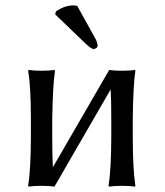

<svg xmlns="http://www.w3.org/2000/svg" viewBox="-20 -693 617 716"><path d="M268.1 -670.9 337.9 -544.9Q343.8 -532.2 344.2 -521Q341.3 -512.2 329.1 -509.8Q319.8 -511.2 299.8 -529.8L186 -639.2L188 -649.9Q219.7 -672.4 252.9 -672.9Q260.3 -672.9 268.1 -670.9ZM95.2 -250Q95.2 -369.1 85 -429.2L86.9 -432.1Q105 -429.2 134.8 -429.2Q164.6 -429.2 183.1 -432.1L185.1 -429.2Q176.8 -375 174.8 -250V-179.2Q174.8 -107.4 177.2 -69.3L387.2 -432.1Q405.3 -429.2 435.1 -429.2Q464.8 -429.2 482.9 -432.1L484.9 -429.2Q476.6 -375 475.1 -250V-179.2Q475.1 -63 484.9 0L482.9 2.9Q464.8 0 435.1 0Q405.3 0 387.2 2.9L384.8 0Q394.5 -61 395 -179.2V-250Q395 -320.3 392.6 -359.4L183.1 2.9Q165 0 134.8 0Q105 0 86.9 2.9L85 0Q94.7 -61 95.2 -179.2Z"/></svg>

Font: Linux Biolinum Capitals O
Style: Small Caps
Weight: 400
Designer: Philipp H. Poll
Foundry: Philipp H. Poll
Version: Version 1.0.4